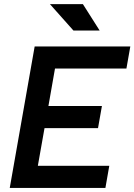

<svg xmlns="http://www.w3.org/2000/svg" viewBox="-20 -921 659 941"><path d="M27.8 0 149.9 -693.4H618.7L599.6 -585H249.5L217.3 -401.4H479.5L460.4 -293H198.2L165.5 -108.4H515.6L496.6 0ZM339.8 -771.5 224.6 -900.9H386.2L468.3 -771.5Z"/></svg>

Font: CaskaydiaCove NFP SemiBold
Style: Italic
Weight: 600
Italic angle: -10°
Designer: Aaron Bell
Foundry: Saja Typeworks
Version: Version 2111.001; VTT 6.35;Nerd Fonts 3.1.1